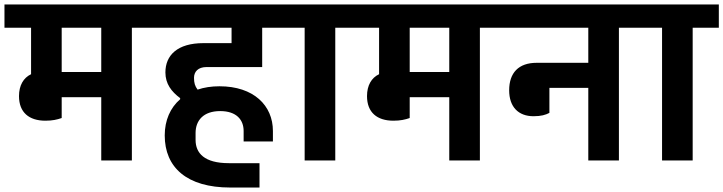

<svg xmlns="http://www.w3.org/2000/svg" viewBox="-40 -718 3236 859"><path d="M163 -178C195 -178 216 -183 236 -190V-283H413V0H550V-594H666V-698H-20V-594H99V-386C65 -370 45 -336 45 -288C45 -215 90 -178 163 -178ZM413 -594V-396H236V-594Z M990 121H1121V12H984C874 12 835 -33 835 -92V-123C835 -179 870 -221 945 -221C1018 -221 1050 -182 1050 -132V-85H1181V-132C1181 -246 1095 -332 942 -332C906 -332 873 -327 844 -317C832 -333 828 -347 828 -370C828 -397 846 -418 884 -418H1133V-594H1246V-698H626V-594H996V-525H870C754 -525 700 -471 700 -394C700 -343 727 -308 766 -279V-274C722 -236 697 -180 697 -112C697 31 796 121 990 121Z M1323 0H1460V-594H1577V-698H1206V-594H1323Z M1720 -178C1752 -178 1773 -183 1793 -190V-283H1970V0H2107V-594H2223V-698H1537V-594H1656V-386C1622 -370 1602 -336 1602 -288C1602 -215 1647 -178 1720 -178ZM1970 -594V-396H1793V-594Z M2347 -198C2381 -198 2401 -204 2418 -213V-325H2592V0H2729V-594H2845V-698H2183V-594H2592V-437H2361C2280 -437 2238 -392 2238 -314C2238 -240 2279 -198 2347 -198Z M2922 0H3059V-594H3176V-698H2805V-594H2922Z"/></svg>

Font: IBM Plex Devanagari
Style: Bold
Weight: 700
Designer: Mike Abbink, Paul van der Laan, Pieter van Rosmalen, Erin McLaughlin
Foundry: Bold Monday
Version: Version 1.0